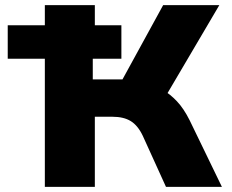

<svg xmlns="http://www.w3.org/2000/svg" viewBox="-20 -725 900 745"><path d="M154 0V-497H10V-627H154V-705H348V-627H451V-497H340V-417H470L440 -389L613 -705H831L622 -350L566 -397Q588 -389 614 -374.5Q640 -360 666.5 -332Q693 -304 716 -258L841 0H624L534 -198Q515 -238 487.5 -255Q460 -272 416 -272H348V0Z"/></svg>

Font: Nunito Sans 6pt Black
Style: Regular
Weight: 900
Version: Version 3.101;gftools[0.9.27]